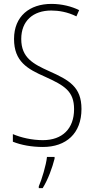

<svg xmlns="http://www.w3.org/2000/svg" viewBox="-20 -744 483 985"><path d="M398 -185C398 -298 335 -333 232 -379C150 -416 89 -448 89 -544C89 -637 150 -690 243 -690C280 -690 326 -683 372 -660L386 -692C348 -711 297 -724 244 -724C132 -724 52 -661 52 -544C52 -428 121 -390 212 -350C311 -305 360 -276 360 -184C360 -84 300 -25 200 -25C144 -25 88 -38 46 -56V-17C88 0 142 10 200 10C319 10 398 -59 398 -185ZM260 70V61H221C217 102 194 178 179 212V221H199C227 176 248 117 260 70Z"/></svg>

Font: Noto Sans Bengali Condensed ExtraLight
Style: Regular
Weight: 200
Width: 3
Designer: Joana Ranito - Universal Thirst; Jelle Bosma - Monotype Design Team
Foundry: Universal Thirst ehf.
Version: Version 3.000